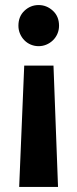

<svg xmlns="http://www.w3.org/2000/svg" viewBox="-20 -510 307 761"><path d="M76 -250H192L210 231H56ZM53 -408Q53 -445 77 -467.5Q101 -490 133 -490Q165 -490 189.5 -467.5Q214 -445 214 -408Q214 -391 207.5 -376Q201 -361 189.5 -350Q178 -339 163.5 -333Q149 -327 133 -327Q117 -327 102.5 -333Q88 -339 77 -350Q66 -361 59.5 -376Q53 -391 53 -408Z"/></svg>

Font: Ek Mukta ExtraBold
Style: Regular
Weight: 800
Designer: Girish Dalvi and Yashodeep Gholap
Foundry: Ek Type
Version: Version 2.538;PS 1.002;hotconv 16.6.51;makeotf.lib2.5.65220;